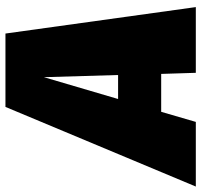

<svg xmlns="http://www.w3.org/2000/svg" viewBox="-107 -701 738 704"><g transform="rotate(-90 262.0 -349.0)"><path d="M347 0 343 -127H204L167 0H-70L222 -698H491L588 0ZM251 -285H339L331 -557Z"/></g></svg>

Font: Fira Sans Ultra
Style: Italic
Weight: 950
Italic angle: -8°
Designer: Carrois Corporate & Edenspiekermann AG
Foundry: Carrois Corporate GbR & Edenspiekermann AG
Version: Version 4.203;PS 004.203;hotconv 1.0.88;makeotf.lib2.5.64775